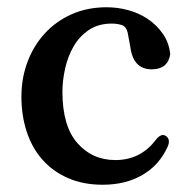

<svg xmlns="http://www.w3.org/2000/svg" viewBox="-20 -494 519 529"><path d="M408 -107Q419 -122 429 -122Q432 -122 436 -120Q451 -111 442 -90Q419 -39 372.5 -12Q326 15 263 15Q209 15 167 -3.5Q125 -22 96.5 -54.5Q68 -87 53.5 -131.5Q39 -176 39 -228Q39 -279 56 -324Q73 -369 104 -402.5Q135 -436 178 -455Q221 -474 274 -474Q304 -474 333.5 -466Q363 -458 387.5 -441.5Q412 -425 429 -400.5Q446 -376 449 -344Q442 -303 398 -303Q347 -303 339 -365L332 -403Q328 -421 315.5 -425Q303 -429 288 -429Q251 -429 225 -411.5Q199 -394 183 -366.5Q167 -339 159.5 -305.5Q152 -272 152 -241Q152 -147 193 -100Q234 -53 298 -53Q366 -53 408 -107Z"/></svg>

Font: Song Myung
Style: Regular
Weight: 400
Designer: JIKJI
Foundry: JIKJI
Version: Version 1.00